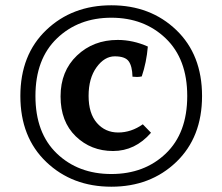

<svg xmlns="http://www.w3.org/2000/svg" viewBox="-20 -730 841 726"><path d="M551 -228Q491 -159 407.5 -159Q324 -159 266.5 -214.5Q209 -270 209 -365.5Q209 -461 271 -520Q333 -579 425 -579Q483 -579 539 -554Q534 -494 516 -441Q507 -439 498 -439Q489 -439 481 -440Q480 -480 466.5 -498.5Q453 -517 414 -517Q375 -517 345 -475.5Q315 -434 315 -367.5Q315 -301 346.5 -265Q378 -229 427 -229Q476 -229 520 -260ZM646.5 -616.5Q744 -523 744 -367Q744 -211 646.5 -117.5Q549 -24 401 -24Q253 -24 155 -117.5Q57 -211 57 -367Q57 -523 155 -616.5Q253 -710 401 -710Q549 -710 646.5 -616.5ZM195.5 -585Q114 -507 114 -367Q114 -227 195 -149.5Q276 -72 401 -72Q526 -72 607 -149.5Q688 -227 688 -367Q688 -507 606.5 -585Q525 -663 401 -663Q277 -663 195.5 -585Z"/></svg>

Font: Halant Semibold
Style: Regular
Weight: 600
Version: Version 1.100;PS 1.0;hotconv 1.0.78;makeotf.lib2.5.61930; tt